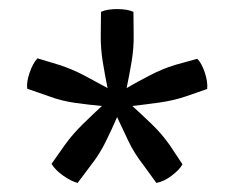

<svg xmlns="http://www.w3.org/2000/svg" viewBox="-20 -677 516 423"><path d="M151 -274Q137 -277.5 119.5 -289.8Q102 -302 93.5 -316L122 -356.5Q139.5 -381 162 -403Q184.5 -425 204.5 -443.5Q177.5 -446 146.5 -450.2Q115.5 -454.5 87.5 -465L40 -481.5Q38 -495.5 45 -516.2Q52 -537 62.5 -548.5L110.5 -534Q138.5 -525 166 -510.5Q193.5 -496 217 -483Q211.5 -509.5 206.5 -540.2Q201.5 -571 202 -600L202.5 -651Q216 -657 238 -657Q260 -657 274 -651L274.5 -600Q275 -571 269.8 -540.2Q264.5 -509.5 259 -483Q283 -497 310.5 -511.2Q338 -525.5 366 -534L414.5 -547.5Q424 -538.5 431 -517.8Q438 -497 436.5 -481L389 -464.5Q360.5 -455 329.2 -450.8Q298 -446.5 271.5 -443.5Q292 -425 314.8 -403Q337.5 -381 354.5 -356.5L382 -315Q375 -302.5 358 -289.8Q341 -277 324.5 -274L295.5 -314Q276.5 -338 263 -366Q249.5 -394 238 -419Q227 -393.5 213.2 -365.5Q199.5 -337.5 181 -314Z"/></svg>

Font: Signika SC Light
Style: Regular
Weight: 300
Designer: Anna Giedryś
Foundry: Anna Giedryś
Version: Version 2.000; ttfautohint (v1.8.3) -l 8 -r 50 -G 200 -x 9 -